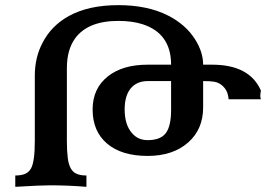

<svg xmlns="http://www.w3.org/2000/svg" viewBox="-20 -723 1030 743"><path d="M314.5 0Q244.1 -5.9 173.8 -5.9Q135.7 -5.9 39.1 0V-43.9Q62 -43.9 76.7 -50Q91.3 -56.2 100.1 -71.3Q114.7 -97.7 114.7 -177.2V-430.7Q114.7 -501 145 -558.1Q179.2 -624 246.6 -661.1Q322.8 -703.1 438 -703.1Q551.3 -703.1 630.9 -662.6Q698.7 -627.9 734.9 -570.8Q766.1 -521.5 766.1 -472.7H800.8Q945.8 -472.7 989.7 -372.6Q987.3 -359.4 987.3 -352.5Q987.3 -343.8 989.7 -338.9H864.7Q862.8 -361.3 854 -375.5Q837.4 -401.4 809.1 -406.7Q795.9 -409.2 766.1 -409.2V-307.1Q766.1 -223.6 709 -172.4Q649.9 -119.6 551.3 -119.6Q450.7 -119.6 394.5 -167.2Q338.4 -214.8 338.4 -299.3Q338.4 -381.3 398.4 -428.2Q455.1 -472.7 551.3 -472.7H642.1Q642.1 -593.8 531.2 -629.4Q491.7 -642.1 438 -642.1Q319.8 -642.1 270.5 -574.2Q238.8 -530.3 238.8 -459V-177.2Q238.8 -138.2 242.2 -112.3Q248 -62 276.9 -50.3Q291.5 -43.9 314.5 -43.9ZM551.3 -180.7Q601.1 -180.7 621.6 -207.8Q642.1 -234.9 642.1 -297.4V-409.2H551.3Q514.2 -409.2 491.2 -386.7Q462.4 -358.4 462.4 -299.3Q462.4 -240.2 490.7 -208Q513.7 -180.7 551.3 -180.7Z"/></svg>

Font: Kelvinch
Style: Bold
Weight: 700
Designer: Paul James Miller
Foundry: High-Logic / Made with FontCreator
Version: Version 3.501;March 28, 2021;FontCreator 13.0.0.2683 64-bit